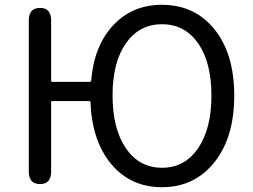

<svg xmlns="http://www.w3.org/2000/svg" viewBox="-20 -767 1054 800"><path d="M655 13Q524 13 443.5 -83.5Q363 -180 357 -341Q357 -346 352 -346H198Q193 -346 193 -341V-52Q193 0 147 0Q100 0 100 -52V-682Q100 -734 147 -734Q193 -734 193 -682V-431Q193 -426 198 -426H353Q359 -426 360 -432Q372 -576 451.5 -661.5Q531 -747 655 -747Q791 -747 873.5 -645Q956 -543 956 -368.5Q956 -194 873 -90.5Q790 13 655 13ZM504.5 -149.5Q560 -68 655 -68Q750 -68 805.5 -149.5Q861 -231 861 -369Q861 -507 805.5 -586.5Q750 -666 655 -666Q560 -666 504.5 -586.5Q449 -507 449 -369Q449 -231 504.5 -149.5Z"/></svg>

Font: Resource Han Rounded CN
Style: Regular
Weight: 400
Designer: Cyano Hao (round all glyphs); Ryoko NISHIZUKA  (kana, bopomofo & ideographs); Paul D. Hunt (Latin, Greek & Cyrillic); Sa
Foundry: Cyano Hao
Version: 0.990